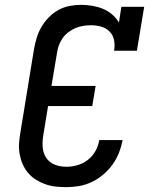

<svg xmlns="http://www.w3.org/2000/svg" viewBox="-20 -763 640 791"><path d="M253 8Q230 8 208 5.5Q186 3 165.5 -4.5Q145 -12 127 -23.5Q109 -35 95.5 -51Q82 -67 73.5 -86.5Q65 -106 61 -128Q57 -150 58.5 -172.5Q60 -195 64 -217L120 -560Q124 -583 131 -606.5Q138 -630 150.5 -651.5Q163 -673 181 -691.5Q199 -710 221 -722Q243 -734 267 -738.5Q291 -743 314 -743Q338 -743 361 -739Q384 -735 404.5 -726.5Q425 -718 442 -703.5Q459 -689 470 -670L480 -735H574L544 -554H450Q454 -576 450 -597Q446 -618 432 -632.5Q418 -647 397.5 -653Q377 -659 355 -659Q339 -659 323 -656.5Q307 -654 291.5 -647.5Q276 -641 262 -630.5Q248 -620 238.5 -606.5Q229 -593 223 -577.5Q217 -562 215 -546L192 -409H374L360 -326H178L158 -204Q154 -179 156 -155Q158 -131 171 -112Q184 -93 206 -84.5Q228 -76 253 -76Q276 -76 299 -82.5Q322 -89 341.5 -104Q361 -119 373 -140.5Q385 -162 389 -186H485Q480 -159 470 -133.5Q460 -108 443.5 -85Q427 -62 405 -43.5Q383 -25 357.5 -13Q332 -1 305.5 3.5Q279 8 253 8Z"/></svg>

Font: Iosevka Curly Slab MdExObl
Style: Regular
Weight: 500
Width: 7
Italic angle: -9°
Monospace: yes
Designer: Belleve Invis
Foundry: Belleve Invis
Version: Version 11.1.0; ttfautohint (v1.8.3)